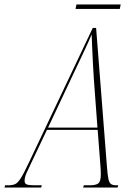

<svg xmlns="http://www.w3.org/2000/svg" viewBox="-77 -839 609 859"><path d="M-57 0 -54 -10H-41Q-22 -10 -10 -15Q2 -20 15.5 -41Q29 -62 51 -109L338 -714H353L401 -99Q404 -57 408 -38.5Q412 -20 420.5 -15Q429 -10 443 -10H452L449 0H295L298 -10H324Q353 -10 363.5 -19Q374 -28 374 -59Q374 -70 373.5 -79.5Q373 -89 372 -101L360 -258H133L59 -102Q49 -82 41 -63.5Q33 -45 33 -30Q33 -17 43.5 -13.5Q54 -10 79 -10H110L107 0ZM253 -512 138 -268H359L343 -484Q341 -514 339 -551Q337 -588 335.5 -624Q334 -660 333 -685Q325 -666 318.5 -651.5Q312 -637 304 -620Q296 -603 284 -577.5Q272 -552 253 -512ZM261 -799 265 -819H463L459 -799Z"/></svg>

Font: Noto Serif Display ExtraCondensed Thin
Style: Italic
Weight: 100
Width: 2
Italic angle: -12°
Designer: Monotype Design Team
Foundry: Monotype Imaging Inc.
Version: Version 2.009